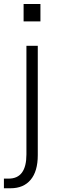

<svg xmlns="http://www.w3.org/2000/svg" viewBox="-28 -749 319 991"><path d="M93.8 -638.7V-728.5H180.7V-638.7ZM-7.8 172.9H16.6Q108.4 172.9 108.4 47.9V-512.7H167V51.8Q167 134.8 130.4 178.7Q93.8 222.7 26.4 222.7H-7.8Z"/></svg>

Font: Gothic A1 Light
Style: Regular
Weight: 300
Version: Version 2.50